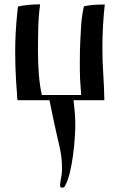

<svg xmlns="http://www.w3.org/2000/svg" viewBox="-20 -462 552 885"><path d="M452 -244Q452 -180 456 -120Q460 -60 461 0H319Q323 35 324.5 54Q326 73 326.5 86Q327 99 327 116Q327 139 324.5 176Q322 213 316.5 254.5Q311 296 302 333.5Q293 371 279 396Q276 403 267 403Q257 403 257 394Q257 380 261.5 358Q266 336 266 319Q266 283 262.5 258.5Q259 234 254 212.5Q249 191 243 165L226 87Q217 46 208 0H61Q60 -5 59 -14Q58 -23 58 -35L54 -90Q52 -121 51 -157Q50 -193 50 -225Q50 -270 52.5 -313.5Q55 -357 59 -397Q60 -408 61 -416.5Q62 -425 63 -432Q86 -437 112 -439.5Q138 -442 165 -442Q158 -393 156.5 -337Q155 -281 155 -225Q155 -172 159 -120Q163 -68 173 -24H354Q354 -24 353 -41Q352 -58 350.5 -76.5Q349 -95 349 -100Q348 -122 348 -141.5Q348 -161 348 -178Q348 -241 350.5 -280Q353 -319 354 -344Q356 -372 359.5 -394.5Q363 -417 367 -433Q404 -441 450 -441H463Q458 -398 455 -346Q452 -294 452 -244Z"/></svg>

Font: Ponomar
Style: Regular
Weight: 400
Version: Version 1.301; ttfautohint (v1.8.4.7-5d5b)